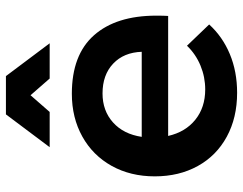

<svg xmlns="http://www.w3.org/2000/svg" viewBox="-104 -692 801 632"><g transform="rotate(-90 296.0 -375.5)"><path d="M561 -261Q561 -235 560 -222H165Q178 -165 218.5 -132.5Q259 -100 318 -100Q359 -100 396.5 -115.5Q434 -131 462 -160L532 -87Q492 -43 434.5 -19Q377 5 307 5Q225 5 162.5 -29Q100 -63 66 -124.5Q32 -186 32 -266Q32 -346 66.5 -408Q101 -470 163 -504.5Q225 -539 304 -539Q432 -539 496.5 -466Q561 -393 561 -261ZM442 -309Q440 -368 403 -403Q366 -438 305 -438Q248 -438 209.5 -403.5Q171 -369 162 -309ZM470 -612H354L299 -675L244 -612H128L236 -756H362Z"/></g></svg>

Font: Montserrat Medium
Style: Regular
Weight: 500
Designer: Julieta Ulanovsky
Foundry: Julieta Ulanovsky
Version: Version 6.001